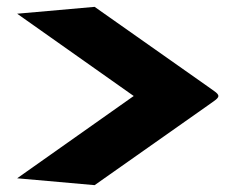

<svg xmlns="http://www.w3.org/2000/svg" viewBox="-20 -530 677 560"><path d="M30 -10 370 -250 30 -490 256 -510 587 -277Q592 -273 604.5 -264.5Q617 -256 617 -250Q617 -244 604.5 -235.5Q592 -227 587 -223L256 10Z"/></svg>

Font: Gajraj One
Style: Regular
Weight: 400
Designer: Saurabh Sharma
Foundry: Saurabh Sharma
Version: Version 1.000